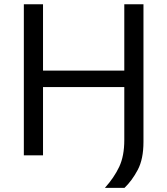

<svg xmlns="http://www.w3.org/2000/svg" viewBox="-20 -733 790 906"><path d="M92.5 0V-713H183V-400H566.5V-713H657V-63.5Q657 17.5 630 68.5Q603 119.5 567.5 153.5H475Q518.5 105 542.5 54.2Q566.5 3.5 566.5 -72V-322H183V0Z"/></svg>

Font: Commissioner
Style: Regular
Weight: 400
Designer: Kostas Bartsokas
Foundry: Kostas Bartsokas
Version: Version 1.000; ttfautohint (v1.8.3)